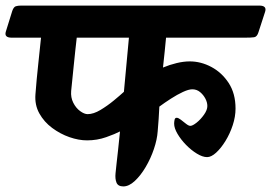

<svg xmlns="http://www.w3.org/2000/svg" viewBox="-76 -645 972 688"><path d="M-55 -532 -32 -606Q-27 -620 -19.5 -622.5Q-12 -625 0 -625H853Q881 -625 874 -603L850 -529Q845 -513 834.5 -511.5Q824 -510 801 -510H519Q517 -486 514 -459Q511 -432 508 -403Q532 -413 557 -419Q582 -425 604 -425Q644 -425 681.5 -405Q719 -385 743.5 -347.5Q768 -310 768 -256Q768 -227 758 -196.5Q748 -166 732 -140Q716 -114 698.5 -98Q681 -82 666 -82Q650 -82 629.5 -94.5Q609 -107 590.5 -126Q572 -145 560 -165.5Q548 -186 548 -202Q548 -208 549.5 -215.5Q551 -223 557 -223Q563 -223 572 -216Q581 -209 590.5 -201.5Q600 -194 606 -194Q614 -194 628.5 -205.5Q643 -217 655 -234Q667 -251 667 -265Q667 -278 660 -291.5Q653 -305 641 -315Q629 -325 613 -325Q600 -325 579.5 -315.5Q559 -306 536.5 -291.5Q514 -277 495 -263Q494 -241 492.5 -219Q491 -197 489 -174Q487 -145 475.5 -111Q464 -77 446 -46.5Q428 -16 407 3.5Q386 23 366 23Q347 23 341.5 9.5Q336 -4 338 -24Q340 -44 342 -62Q344 -78 347 -106.5Q350 -135 354 -174Q337 -165 304.5 -153.5Q272 -142 236 -142Q206 -142 173 -153.5Q140 -165 111 -186.5Q82 -208 65 -238.5Q48 -269 51 -307Q55 -360 61 -415Q67 -470 71 -510H-34Q-62 -510 -55 -532ZM179 -319Q177 -296 186.5 -277Q196 -258 211 -247Q226 -236 238 -236Q259 -236 284 -251Q309 -266 332 -285Q355 -304 368 -316L386 -510H199Q197 -493 194 -465.5Q191 -438 188 -408Q185 -378 182.5 -353.5Q180 -329 179 -319Z"/></svg>

Font: Alkatra
Style: Regular
Weight: 400
Designer: Suman Bhandary
Version: Version 1.100;gftools[0.9.22]